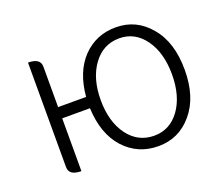

<svg xmlns="http://www.w3.org/2000/svg" viewBox="-97 -692 994 851"><g transform="rotate(-20 399.5 -267.0)"><path d="M516 -37Q590 -37 636 -100Q682 -164 682 -266Q682 -368 636 -432Q590 -496 516 -496Q440 -496 393 -432Q346 -368 346 -266Q346 -164 393 -100Q440 -37 516 -37ZM357 -57Q294 -127 289 -249H158V0Q100 0 100 -40V-533Q158 -533 158 -493V-302H290Q300 -417 362 -482Q425 -547 518 -547Q615 -547 678 -471Q742 -396 742 -266Q742 -137 678 -62Q615 13 518 13Q421 13 357 -57Z"/></g></svg>

Font: Swei Half Moon CJK SC
Style: Light
Weight: 300
Version: Version 2.071